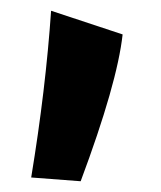

<svg xmlns="http://www.w3.org/2000/svg" viewBox="-20 -217 300 357"><path d="M75 -197 208 -153Q198 -62 130 120L38 113Q65 -51 75 -197Z"/></svg>

Font: Boogaloo
Style: Regular
Weight: 400
Designer: John Vargas Beltran
Foundry: John Vargas Beltran
Version: Version 1.001